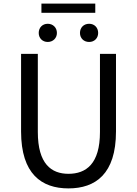

<svg xmlns="http://www.w3.org/2000/svg" viewBox="-20 -1033 761 1066"><path d="M360 13C510 13 624 -67 624 -303V-734H535V-300C535 -123 458 -68 360 -68C265 -68 190 -123 190 -300V-734H97V-303C97 -67 211 13 360 13ZM245 -800C274 -800 296 -821 296 -850C296 -880 274 -901 245 -901C216 -901 195 -880 195 -850C195 -821 216 -800 245 -800ZM210 -962H509V-1013H210ZM475 -800C504 -800 525 -821 525 -850C525 -880 504 -901 475 -901C445 -901 424 -880 424 -850C424 -821 445 -800 475 -800Z"/></svg>

Font: Source Han Sans HK
Style: Regular
Weight: 400
Designer: Ryoko NISHIZUKA 西塚涼子 (kana, bopomofo & ideographs); Paul D. Hunt (Latin, Greek & Cyrillic); Sandoll Communications 산돌커뮤니
Foundry: Adobe
Version: Version 2.000;hotconv 1.0.107;makeotfexe 2.5.65593